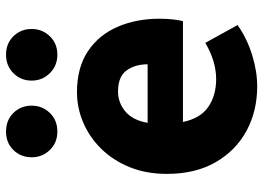

<svg xmlns="http://www.w3.org/2000/svg" viewBox="-138 -720 872 636"><g transform="rotate(-90 298.0 -402.0)"><path d="M330 14Q248 14 182.5 -21.5Q117 -57 78.5 -124Q40 -191 40 -285Q40 -354 62.5 -409Q85 -464 123.5 -503Q162 -542 210.5 -562.5Q259 -583 310 -583Q392 -583 446 -547Q500 -511 527 -449Q554 -387 554 -309Q554 -285 551.5 -264Q549 -243 546 -232H212Q224 -174 262 -148Q300 -122 354 -122Q413 -122 474 -158L533 -51Q489 -20 434.5 -3Q380 14 330 14ZM209 -349H403Q403 -391 382.5 -419Q362 -447 313 -447Q276 -447 247 -423Q218 -399 209 -349ZM180 -648Q143 -648 119 -673Q95 -698 95 -733Q95 -769 119 -793.5Q143 -818 180 -818Q218 -818 242 -793.5Q266 -769 266 -733Q266 -698 242 -673Q218 -648 180 -648ZM435 -648Q398 -648 373.5 -673Q349 -698 349 -733Q349 -769 373.5 -793.5Q398 -818 435 -818Q472 -818 496 -793.5Q520 -769 520 -733Q520 -698 496 -673Q472 -648 435 -648Z"/></g></svg>

Font: Source Han Sans TC Heavy
Style: Regular
Weight: 900
Designer: Ryoko NISHIZUKA Ë•øÂ°öÊ∂ºÂ≠ê (kana, bopomofo & ideographs); Paul D. Hunt (Latin, Greek & Cyrillic); Sandoll Communicatio
Foundry: Adobe
Version: Version 2.004;hotconv 1.0.118;makeotfexe 2.5.65603